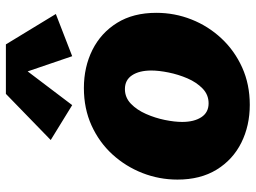

<svg xmlns="http://www.w3.org/2000/svg" viewBox="-126 -716 855 642"><g transform="rotate(-90 301.0 -394.5)"><path d="M272 13.7Q202.1 13.7 145.3 -14.6Q88.4 -43 55.2 -97.2Q22 -151.4 22 -228Q22 -289.1 43.9 -345.2Q65.9 -401.4 106.2 -445.6Q146.5 -489.7 202.9 -515.4Q259.3 -541 328.1 -541Q398.4 -541 455.6 -512.5Q512.7 -483.9 546.1 -429.9Q579.6 -376 579.6 -298.8Q579.6 -237.3 557.4 -181.2Q535.2 -125 494.1 -81.1Q453.1 -37.1 396.7 -11.7Q340.3 13.7 272 13.7ZM276.9 -124Q305.7 -124 326.4 -144Q347.2 -164.1 360.4 -194.6Q373.5 -225.1 380.1 -257.8Q386.7 -290.5 386.7 -315.4Q386.7 -356 370.8 -379.9Q355 -403.8 324.7 -403.8Q296.4 -403.8 275.6 -383.8Q254.9 -363.8 241.5 -333.3Q228 -302.7 221.4 -270.3Q214.8 -237.8 214.8 -212.4Q214.8 -172.4 230.7 -148.2Q246.6 -124 276.9 -124ZM271 -580.1 154.3 -651.9 308.6 -801.8H474.1L575.7 -634.8L434.6 -580.1L383.8 -729Z"/></g></svg>

Font: Schibsted Grotesk Black
Style: Italic
Weight: 900
Italic angle: -12°
Designer: Bakken & Baeck AS, Henrik Kongsvoll
Foundry: Schibsted ASA
Version: Version 1.100;gftools[0.9.25]